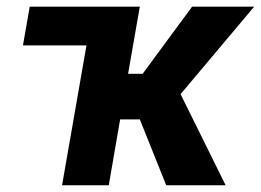

<svg xmlns="http://www.w3.org/2000/svg" viewBox="-20 -548 772 568"><path d="M393.6 -194.8H335.4L301.8 0H163.6L235.8 -413.6H47.9L67.9 -528.3H393.6L358.9 -329.6H401.9L548.3 -528.3H731.9L514.2 -269.5L647.5 0H471.7Z"/></svg>

Font: RobotoInd
Style: Bold Italic
Weight: 700
Italic angle: -12°
Designer: Google
Version: Version 2.001150; 2014